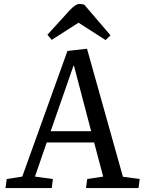

<svg xmlns="http://www.w3.org/2000/svg" viewBox="-20 -953 731 973"><path d="M540 -773.9 515.1 -750 377.9 -837.9 242.2 -751 220.2 -776.9 335 -902.8Q363.8 -933.1 382.8 -933.1Q393.6 -933.1 407.2 -929.2ZM420.9 -706.1 603 -57.1 688 -45.9 682.1 0H416L421.9 -45.9L502.9 -58.1L457 -231H216.8L157.2 -58.1L248 -45.9L242.2 0H7.8L14.2 -45.9L92.8 -58.1L321.8 -694.8ZM236.8 -288.1H441.9L355 -619.1H352.1Z"/></svg>

Font: Literata Book
Style: Italic
Weight: 400
Italic angle: -3°
Designer: Latin by Veronika Burian and Jose Scaglione. Greek by Irene Vlachou. Cyrillic by Vera Evstafieva
Foundry: TypeTogether
Version: Version 1.003;PS 001.003;hotconv 1.0.88;makeotf.lib2.5.64775